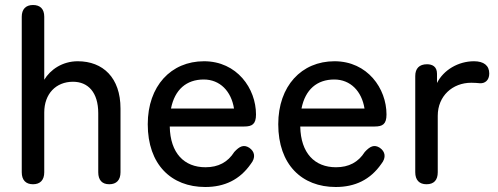

<svg xmlns="http://www.w3.org/2000/svg" viewBox="-20 -737 1993 768"><path d="M112 0C141 0 157 -17 157 -48V-287C157 -362 204 -410 272 -410C332 -410 373 -368 373 -284V-48C373 -17 388 0 417 0C446 0 462 -17 462 -48V-303C462 -426 392 -492 291 -492C229 -492 181 -458 157 -418V-670C157 -701 141 -717 112 -717C83 -717 67 -700 67 -670V-48C67 -17 83 0 112 0Z M801 11C878 11 939 -18 983 -81C1004 -107 999 -131 977 -146C955 -160 938 -152 917 -129C891 -88 853 -68 802 -68C717 -68 661 -124 659 -231H957C988 -231 1004 -240 1004 -279C1004 -383 928 -492 796 -492C664 -492 571 -393 571 -240C571 -79 665 11 801 11ZM664 -303C679 -379 726 -419 795 -419C860 -419 905 -372 916 -303Z M1323 11C1400 11 1461 -18 1505 -81C1526 -107 1521 -131 1499 -146C1477 -160 1460 -152 1439 -129C1413 -88 1375 -68 1324 -68C1239 -68 1183 -124 1181 -231H1479C1510 -231 1526 -240 1526 -279C1526 -383 1450 -492 1318 -492C1186 -492 1093 -393 1093 -240C1093 -79 1187 11 1323 11ZM1186 -303C1201 -379 1248 -419 1317 -419C1382 -419 1427 -372 1438 -303Z M1686 0C1716 0 1731 -17 1731 -48V-274C1731 -353 1790 -406 1865 -406C1878 -406 1890 -405 1900 -404C1919 -403 1937 -415 1937 -443C1937 -475 1915 -492 1876 -492C1813 -492 1754 -457 1728 -405V-442C1728 -471 1709 -480 1688 -480C1657 -480 1641 -463 1641 -433V-48C1641 -17 1657 0 1686 0Z"/></svg>

Font: 寒蝉半圆体
Style: Regular
Weight: 400
Designer: Yoshimichi Ohira & Warren
Foundry: ChillType
Version: Version 1.800;Glyphs 3.1.1 (3135)